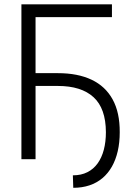

<svg xmlns="http://www.w3.org/2000/svg" viewBox="-20 -748 622 902"><path d="M505.9 -727.5V-667.5H147V0H80.6V-727.5ZM145.5 -344.2V-404.3H252Q345.2 -404.3 410.2 -373.5Q475.1 -342.8 509 -281.2Q543 -219.7 542.5 -126.5Q542.5 -78.6 533.2 -38.1Q523.9 2.4 505.9 34.4Q487.8 66.4 461.2 88.9Q434.6 111.3 400.1 122.8Q365.7 134.3 324.2 134.3L322.3 75.7Q361.3 75.7 390.4 61Q419.4 46.4 438.7 19.5Q458 -7.3 467.8 -44.7Q477.5 -82 477.5 -127Q477.1 -238.8 419.4 -291.5Q361.8 -344.2 252 -344.2Z"/></svg>

Font: Inter Tight Light
Style: Regular
Weight: 300
Designer: Rasmus Andersson
Foundry: rsms
Version: Version 3.004